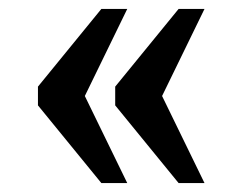

<svg xmlns="http://www.w3.org/2000/svg" viewBox="-20 -485 542 430"><path d="M380 -75 238 -249V-291L380 -465H438L343 -270L438 -75ZM207 -75 65 -249V-291L207 -465H265L170 -270L265 -75Z"/></svg>

Font: Noto Serif Thai SemiCondensed SemiBold
Style: Regular
Weight: 600
Width: 4
Designer: Monotype Design Team
Foundry: Monotype Imaging Inc.
Version: Version 2.002; ttfautohint (v1.8.4.7-5d5b)